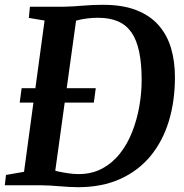

<svg xmlns="http://www.w3.org/2000/svg" viewBox="-27 -771 764 799"><path d="M97.5 -743H239Q278 -744 318.5 -747.5Q359 -751 398.5 -751Q481.5 -751.5 539.2 -729.2Q597 -707 632.8 -666.2Q668.5 -625.5 684.8 -570.5Q701 -515.5 701 -450Q701 -351 675.8 -267.5Q650.5 -184 599.8 -122.2Q549 -60.5 473.2 -26.2Q397.5 8 297 8Q279 8 259.5 6.8Q240 5.5 220 4Q200 2.5 180.8 1.2Q161.5 0 143 0H-7L-2 -43L73 -56L158.5 -685.5L93 -696.5ZM198 -24.5 184.5 -67Q191.5 -63 211.8 -58.2Q232 -53.5 256.2 -50Q280.5 -46.5 299 -46.5Q355 -46.5 398 -69.5Q441 -92.5 472.2 -132.2Q503.5 -172 523.2 -222.5Q543 -273 552.8 -328.5Q562.5 -384 562.5 -438Q562.5 -507 552 -556.2Q541.5 -605.5 519.8 -636.5Q498 -667.5 463.8 -682.2Q429.5 -697 381.5 -697Q358.5 -697 338.2 -694.5Q318 -692 303 -688.5Q288 -685 278.5 -681.5L293.5 -713.5ZM55 -344 63 -404H371.5L363.5 -344Z"/></svg>

Font: Merriweather 24pt SemiBold
Style: Italic
Weight: 600
Italic angle: -7.8°
Version: Version 2.101